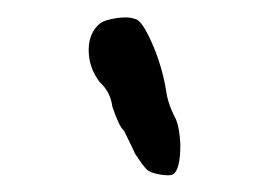

<svg xmlns="http://www.w3.org/2000/svg" viewBox="-20 -687 322 223"><path d="M172.9 -582Q174.8 -566.4 184.6 -547.9Q188.5 -538.1 189.5 -519.5Q189.5 -489.3 180.7 -484.4Q176.8 -482.4 165.5 -484.4Q154.3 -486.3 150.4 -490.2Q145.5 -495.1 136.7 -508.8Q135.7 -511.7 124 -535.2Q118.2 -540 110.4 -563.5Q108.4 -580.1 95.7 -591.8Q83 -608.4 83 -628.9Q83 -649.4 96.7 -660.2Q102.5 -664.1 115.7 -666Q128.9 -668 136.7 -665Q144.5 -664.1 156.2 -637.7Q168 -611.3 172.9 -582Z"/></svg>

Font: JasonHandwriting1
Style: Regular
Weight: 400
Version: Version 1.48.20